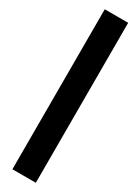

<svg xmlns="http://www.w3.org/2000/svg" viewBox="-261 -820 761 1040"><g transform="rotate(30 119.0 -300.0)"><path d="M46.5 -800.5H193V200H46.5Z"/></g></svg>

Font: Overused Grotesk
Style: Bold
Weight: 710
Version: Version 0.004